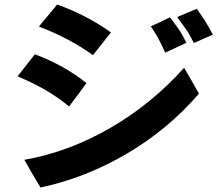

<svg xmlns="http://www.w3.org/2000/svg" viewBox="-20 -730 966 853"><path d="M393 -485Q289 -560 153 -612Q185 -652 202 -671Q212 -684 234 -710Q363 -664 473 -586ZM884 -558Q866 -549 841 -539Q829 -565 814.5 -587.5Q800 -610 767 -654Q825 -678 854 -691Q876 -661 891 -637Q906 -613 926 -576ZM714 -496Q694 -540 681 -563.5Q668 -587 650 -613Q680 -626 735 -653Q768 -610 780.5 -590.5Q793 -571 808 -540ZM310 -288 287 -257Q240 -296 185.5 -328Q131 -360 58 -391L135 -489Q265 -440 364 -361Q326 -308 310 -288ZM831 -372Q838 -359 846.5 -344.5Q855 -330 864 -314Q727 -155 543 -47Q359 61 160 103Q154 94 120 36Q106 10 88 -20Q283 -54 468 -160.5Q653 -267 798 -429Z"/></svg>

Font: BM Euljiro oraeorae
Style: Regular
Weight: 400
Designer: Bongjin Kim; Bomjun Kim; Myungsoo Han; Hyesun Chae; Mikyoung Jeong; Wujin Sim; Minjae Kang; Suwha Jang;
Foundry: Sandoll Inc.
Version: Version 1.000;hotconv 1.0.109;makeexe 2.5.65596